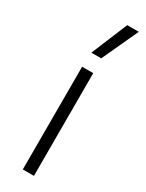

<svg xmlns="http://www.w3.org/2000/svg" viewBox="-193 -747 589 777"><g transform="rotate(30 101.5 -358.5)"><path d="M149 -717H203L125 -548H79ZM75 -480H127V0H75Z"/></g></svg>

Font: Prompt ExtraLight
Style: Regular
Weight: 275
Designer: Katatrad Team
Foundry: CadsonDemak
Version: Version 1.001